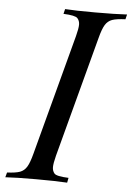

<svg xmlns="http://www.w3.org/2000/svg" viewBox="-85 -747 542 787"><g transform="rotate(5 186.5 -354.0)"><path d="M225.1 -20 221.2 0Q174.3 -2.9 92.5 -2.9Q10.7 -2.9 -33.2 0L-27.8 -20Q7.3 -21.5 24.9 -27.8Q42.5 -34.2 53 -51.5Q63.5 -68.8 73.2 -106L205.1 -602.1Q213.4 -633.8 213.4 -649.4Q213.4 -665 204.1 -675.5Q194.8 -686 146 -688L150.9 -708Q191.9 -705.1 275.1 -705.1Q358.4 -705.1 405.8 -708L400.9 -688Q364.3 -686.5 346.4 -680.2Q328.6 -673.8 318.1 -656.7Q307.6 -639.6 297.9 -602.1L166 -106Q157.7 -73.7 157.7 -58.3Q157.7 -43 166.5 -32.5Q175.3 -22 225.1 -20Z"/></g></svg>

Font: PlayfairDisplay-Italic
Style: Italic
Weight: 400
Italic angle: -14°
Designer: Claus Eggers Sørensen
Foundry: Claus Eggers Sørensen
Version: Version 1.002;PS 001.002;hotconv 1.0.70;makeotf.lib2.5.58329